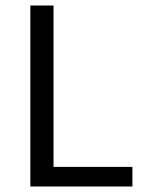

<svg xmlns="http://www.w3.org/2000/svg" viewBox="-20 -676 526 696"><path d="M90 0H460V-71H174V-656H90Z"/></svg>

Font: SSansPro
Style: Regular
Weight: 400
Designer: Paul D. Hunt
Foundry: Adobe Systems Incorporated
Version: Version 3.006;hotconv 1.0.111;makeotfexe 2.5.65597